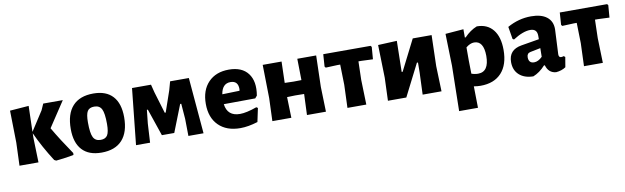

<svg xmlns="http://www.w3.org/2000/svg" viewBox="-42 -933 5122 1574"><g transform="rotate(-10 2518.5 -146.5)"><path d="M55 0 62 -191 57 -458 214 -470 208 -255 312 -416 335 -468H498L359 -258Q420 -153 507 -26L506 -10Q455 1 359 11L343 3Q263 -122 208 -243L207 -207L213 0Z M753 -478Q859 -478 914 -418Q969 -358 969 -243Q969 -119 910 -54Q851 11 737 11Q631 11 576 -49Q521 -109 521 -223Q521 -348 580 -413Q639 -478 753 -478ZM742 -371Q701 -371 685 -345Q669 -319 669 -252Q669 -162 686.5 -127.5Q704 -93 748 -93Q788 -93 804.5 -119.5Q821 -146 821 -213Q821 -302 803.5 -336.5Q786 -371 742 -371Z M1025 0 1074 -467H1232L1249 -400L1303 -221H1311L1371 -395L1391 -467H1547L1587 0H1461L1459 -143L1449 -270H1440L1351 -44H1248L1171 -270H1163L1151 -158L1142 0Z M1893 11Q1778 11 1712.5 -54Q1647 -119 1647 -233Q1647 -347 1710 -412.5Q1773 -478 1881 -478Q1990 -478 2040.5 -411Q2091 -344 2071 -228L2054 -208L1792 -206Q1805 -104 1910 -104Q1963 -104 2050 -135L2062 -127L2038 -14Q1958 11 1893 11ZM1877 -375Q1808 -375 1794 -288L1938 -292L1940 -306Q1940 -375 1877 -375Z M2160 0 2167 -191 2162 -468H2319L2314 -291L2388 -289L2453 -290L2450 -468H2607L2600 -207L2606 0H2448L2455 -174L2380 -175L2313 -173L2318 0Z M2785 0 2792 -191 2788 -360H2763L2667 -356L2659 -366L2666 -468H3060L3068 -458L3060 -356L2964 -360H2940L2936 -207L2942 0Z M3122 0 3129 -191 3122 -464 3279 -471 3274 -213H3282L3411 -468H3568L3561 -211L3568 0H3411L3418 -181L3419 -266H3410L3275 0Z M3833 -470V-401H3840Q3889 -452 3945 -474Q4032 -474 4080 -414.5Q4128 -355 4128 -246Q4128 -123 4066.5 -56Q4005 11 3892 11Q3868 11 3836 6L3839 185H3682L3689 -191L3682 -458ZM3832 -207 3834 -100Q3861 -90 3889 -90Q3980 -90 3980 -223Q3979 -348 3900 -348Q3867 -348 3832 -319Z M4397 -478Q4481 -478 4527 -442.5Q4573 -407 4573 -341Q4573 -324 4568 -235Q4563 -146 4563 -132Q4563 -106 4583 -106Q4592 -106 4605 -110L4616 -101L4602 -18Q4568 5 4520 9Q4458 3 4439 -63H4432Q4385 -11 4331 10Q4257 9 4214 -30Q4171 -69 4171 -136Q4171 -239 4279 -257L4428 -282V-311Q4428 -369 4371 -369Q4311 -369 4227 -315L4216 -322L4199 -425Q4293 -478 4397 -478ZM4427 -208 4342 -191Q4312 -185 4312 -152Q4312 -102 4358 -102Q4392 -102 4426 -136Z M4754 0 4761 -191 4757 -360H4732L4636 -356L4628 -366L4635 -468H5029L5037 -458L5029 -356L4933 -360H4909L4905 -207L4911 0Z"/></g></svg>

Font: Alegreya Sans ExtraBold
Style: Regular
Weight: 800
Designer: Juan Pablo del Peral
Foundry: Huerta Tipografica
Version: Version 2.007